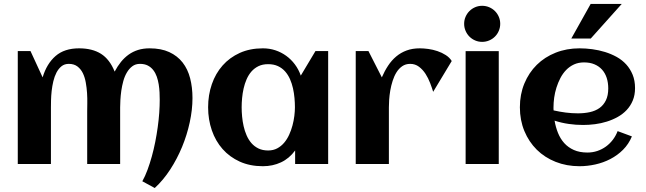

<svg xmlns="http://www.w3.org/2000/svg" viewBox="-20 -819 3226 959"><path d="M941.4 -329.1Q941.4 -271 927.7 -208Q914.1 -145 889.4 -85.2Q864.7 -25.4 830.1 27.8Q795.4 81.1 752.9 120.1L690.9 86.4Q705.1 61 716.8 29.3Q728.5 -2.4 738.3 -37.6Q748 -72.8 755.4 -109.9Q762.7 -147 767.8 -183.8Q772.9 -220.7 775.4 -255.4Q777.8 -290 777.8 -320.3Q777.8 -337.4 776.9 -357.4Q775.9 -377.4 772.7 -397.5Q769.5 -417.5 763.2 -435.8Q756.8 -454.1 745.8 -468.5Q734.9 -482.9 718.5 -491.5Q702.1 -500 679.2 -500Q656.7 -500 640.9 -488Q625 -476.1 613.8 -457Q602.5 -438 595.9 -414.1Q589.4 -390.1 585.9 -366Q582.5 -341.8 581.3 -319.8Q580.1 -297.9 580.1 -282.7V0H415.5V-262.7Q415.5 -279.8 416 -304Q416.5 -328.1 414.8 -354.5Q413.1 -380.9 408.4 -407Q403.8 -433.1 393.8 -453.6Q383.8 -474.1 366.7 -487.1Q349.6 -500 323.7 -500Q301.8 -500 286.9 -487.8Q272 -475.6 262 -456.3Q252 -437 246.3 -412.8Q240.7 -388.7 238 -364.5Q235.4 -340.3 234.9 -318.6Q234.4 -296.9 234.4 -282.7V0H68.8V-564H132.3L192.9 -432.6Q213.4 -501 257.6 -539.3Q301.8 -577.6 375 -577.6Q440.9 -577.6 484.4 -550.3Q527.8 -522.9 552.7 -461.4Q566.9 -488.3 584.2 -509.8Q601.6 -531.2 622.8 -546.4Q644 -561.5 669.9 -569.6Q695.8 -577.6 727.1 -577.6Q784.7 -577.6 825.4 -558.8Q866.2 -540 892.1 -506.8Q918 -473.6 929.7 -428Q941.4 -382.3 941.4 -329.1Z M1619.1 0H1454.1V-67.4Q1424.8 -27.3 1383.5 -8.1Q1342.3 11.2 1293 11.2Q1228.5 11.2 1177.7 -11.7Q1127 -34.7 1091.8 -74.5Q1056.6 -114.3 1038.1 -168Q1019.5 -221.7 1019.5 -283.2Q1019.5 -344.7 1038.1 -398.4Q1056.6 -452.1 1091.8 -491.9Q1127 -531.7 1177.7 -554.7Q1228.5 -577.6 1293 -577.6Q1325.7 -577.6 1355.2 -567.9Q1384.8 -558.1 1409.4 -540.3Q1434.1 -522.5 1452.9 -497.3Q1471.7 -472.2 1482.4 -441.4L1555.7 -564H1619.1ZM1453.1 -283.2Q1453.1 -305.2 1450.9 -329.6Q1448.7 -354 1443.4 -377.9Q1438 -401.9 1428.5 -423.6Q1418.9 -445.3 1404.1 -462.2Q1389.2 -479 1368.2 -488.8Q1347.2 -498.5 1319.3 -498.5Q1291.5 -498.5 1271 -488.5Q1250.5 -478.5 1235.8 -461.7Q1221.2 -444.8 1211.7 -422.9Q1202.1 -400.9 1196.8 -377Q1191.4 -353 1189.2 -328.9Q1187 -304.7 1187 -283.2Q1187 -261.7 1189.2 -237.3Q1191.4 -212.9 1196.8 -189Q1202.1 -165 1211.7 -143.1Q1221.2 -121.1 1235.8 -104.2Q1250.5 -87.4 1271 -77.4Q1291.5 -67.4 1319.3 -67.4Q1344.7 -67.4 1364.5 -77.9Q1384.3 -88.4 1399.2 -106Q1414.1 -123.5 1424.3 -146Q1434.6 -168.5 1440.9 -192.4Q1447.3 -216.3 1450.2 -240Q1453.1 -263.7 1453.1 -283.2Z M2236.3 -514.2 2143.6 -360.4Q2137.7 -379.9 2128.4 -404.3Q2119.1 -428.7 2105.5 -450Q2091.8 -471.2 2072.8 -485.6Q2053.7 -500 2028.8 -500Q2005.9 -500 1989 -488.3Q1972.2 -476.6 1960.4 -457.8Q1948.7 -439 1941.2 -415.3Q1933.6 -391.6 1929.4 -367.4Q1925.3 -343.3 1923.8 -321Q1922.4 -298.8 1922.4 -282.7V0H1756.8V-564H1820.3L1887.2 -432.6Q1900.9 -464.4 1918.5 -491Q1936 -517.6 1959 -536.9Q1981.9 -556.2 2011 -566.9Q2040 -577.6 2076.7 -577.6Q2095.7 -577.6 2119.1 -574.5Q2142.6 -571.3 2165 -563.7Q2187.5 -556.2 2206.5 -543.9Q2225.6 -531.7 2236.3 -514.2Z M2478.5 -700.2Q2478.5 -681.6 2471.4 -665Q2464.4 -648.4 2452.1 -636.2Q2439.9 -624 2423.3 -616.9Q2406.7 -609.9 2388.2 -609.9Q2369.6 -609.9 2353.3 -616.9Q2336.9 -624 2324.7 -636.2Q2312.5 -648.4 2305.4 -665Q2298.3 -681.6 2298.3 -700.2Q2298.3 -718.8 2305.4 -735.1Q2312.5 -751.5 2324.7 -763.7Q2336.9 -775.9 2353.3 -783Q2369.6 -790 2388.2 -790Q2406.7 -790 2423.3 -783Q2439.9 -775.9 2452.1 -763.7Q2464.4 -751.5 2471.4 -735.1Q2478.5 -718.8 2478.5 -700.2ZM2471.2 0H2305.7V-563.5H2471.2Z M2745.1 -267.6Q2775.4 -260.7 2805.7 -256.8Q2835.9 -252.9 2866.7 -252.9Q2898.9 -252.9 2926.5 -259Q2954.1 -265.1 2974.4 -279.5Q2994.6 -293.9 3006.3 -317.9Q3018.1 -341.8 3018.1 -377.4Q3018.1 -406.2 3010.3 -430.2Q3002.4 -454.1 2987.1 -471.2Q2971.7 -488.3 2949.2 -497.8Q2926.8 -507.3 2897 -507.3Q2869.1 -507.3 2846.9 -497.1Q2824.7 -486.8 2807.9 -469.5Q2791 -452.1 2779.1 -429.2Q2767.1 -406.2 2759.3 -381.3Q2751.5 -356.4 2748 -331.1Q2744.6 -305.7 2744.6 -283.2Q2744.6 -279.3 2744.6 -275.4Q2744.6 -271.5 2745.1 -267.6ZM3151.9 -378.9Q3151.9 -344.2 3140.6 -317.1Q3129.4 -290 3110.1 -269.5Q3090.8 -249 3065.4 -234.9Q3040 -220.7 3011.2 -211.7Q2982.4 -202.6 2951.9 -198.7Q2921.4 -194.8 2892.6 -194.8Q2856 -194.8 2820.3 -200Q2784.7 -205.1 2750 -216.3Q2755.4 -184.1 2767.1 -155Q2778.8 -126 2798.3 -104.2Q2817.9 -82.5 2846.4 -69.8Q2875 -57.1 2914.1 -57.1Q2939.9 -57.1 2963.4 -64.9Q2986.8 -72.8 3006.3 -86.9Q3025.9 -101.1 3040.8 -120.6Q3055.7 -140.1 3064.9 -164.1L3136.2 -137.7Q3120.1 -99.1 3092 -71Q3064 -43 3028.6 -24.7Q2993.2 -6.3 2953.4 2.4Q2913.6 11.2 2874.5 11.2Q2810.1 11.2 2755.4 -10.5Q2700.7 -32.2 2661.1 -71.3Q2621.6 -110.4 2599.1 -164.6Q2576.7 -218.8 2576.7 -283.2Q2576.7 -347.7 2599.1 -401.9Q2621.6 -456.1 2661.1 -495.1Q2700.7 -534.2 2755.4 -555.9Q2810.1 -577.6 2874.5 -577.6Q2905.8 -577.6 2938.5 -573.2Q2971.2 -568.8 3002 -559.3Q3032.7 -549.8 3060.1 -534.7Q3087.4 -519.5 3107.7 -497.3Q3127.9 -475.1 3139.9 -445.8Q3151.9 -416.5 3151.9 -378.9ZM3085.4 -799.3 2930.7 -626.5H2833.5L2930.2 -799.3Z"/></svg>

Font: Aclonica
Style: Regular
Weight: 400
Designer: Astigmatic (AOETI)
Foundry: Astigmatic (AOETI)
Version: Version 1.000